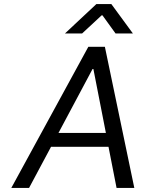

<svg xmlns="http://www.w3.org/2000/svg" viewBox="-20 -932 720 952"><path d="M518 -204H233L124 0H36L418 -700H500L646 0H558ZM505 -273 443 -590H439L270 -273ZM458 -912H532L639 -766H553L488 -856H484L387 -766H302Z"/></svg>

Font: Be Vietnam
Style: Italic
Weight: 400
Italic angle: -9.33299°
Designer: Gabriel Lam
Foundry: TypeRant
Version: Version 3.000